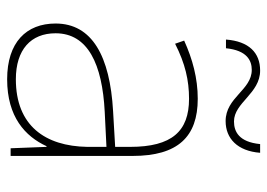

<svg xmlns="http://www.w3.org/2000/svg" viewBox="-128 -628 766 551"><g transform="rotate(90 255.5 -353.0)"><path d="M94 -618H119C125 -678 154 -692 181 -692C239 -692 260 -617 328 -617C378 -617 414 -651 419 -716H394C388 -655 358 -641 329 -641C275 -641 249 -716 183 -716C132 -716 99 -684 94 -618ZM264 -537C205 -537 150 -522 97 -498L106 -472C163 -501 211 -512 264 -512C357 -512 402 -463 402 -343V-300L299 -294C142 -285 48 -234 48 -129C48 -45 102 10 208 10C316 10 372 -42 400 -103H402L406 0H428V-350C428 -480 373 -537 264 -537ZM301 -270 402 -275V-220C400 -99 341 -15 208 -15C123 -15 76 -58 76 -129C76 -222 165 -263 301 -270Z"/></g></svg>

Font: Noto Sans Ethiopic Thin
Style: Regular
Weight: 100
Designer: Monotype Design Team
Foundry: Monotype Imaging Inc.
Version: Version 2.102